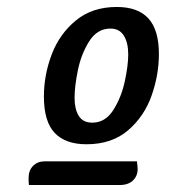

<svg xmlns="http://www.w3.org/2000/svg" viewBox="-20 -694 495 551"><path d="M228 -280Q168 -280 137 -312.5Q106 -345 106 -417Q106 -479 128.5 -538Q151 -597 198 -635.5Q245 -674 315 -674Q376 -674 406 -641Q436 -608 436 -539Q436 -479 415 -419.5Q394 -360 347.5 -320Q301 -280 228 -280ZM348 -538Q348 -571 335.5 -591.5Q323 -612 297 -612Q259 -612 236 -575.5Q213 -539 203.5 -492.5Q194 -446 194 -413Q194 -381 206 -361.5Q218 -342 245 -342Q282 -342 305 -378Q328 -414 338 -460Q348 -506 348 -538ZM62 -183Q62 -205 75 -218Q88 -231 108 -231H373Q375 -215 375 -209Q375 -189 361.5 -176Q348 -163 323 -163H63Q62 -170 62 -183Z"/></svg>

Font: Sansita Light Italic
Style: Regular
Weight: 300
Italic angle: -11°
Designer: Pablo Cosgaya
Foundry: Omnibus-Type
Version: Version 1.006